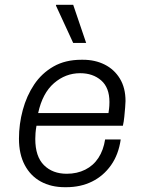

<svg xmlns="http://www.w3.org/2000/svg" viewBox="-20 -770 599 800"><path d="M250 10Q193 10 150 -13.5Q107 -37 83 -82.5Q59 -128 59 -192Q59 -253 75 -312Q91 -371 122.5 -418Q154 -465 203 -493Q252 -521 319 -521H326Q376 -521 416 -501Q456 -481 479.5 -442.5Q503 -404 503 -349Q503 -341 501.5 -323Q500 -305 498 -284Q496 -263 492 -246H132Q129 -229 128 -215.5Q127 -202 127 -191Q127 -118 163 -82Q199 -46 258 -46Q301 -46 335 -63Q369 -80 390 -112Q411 -144 418 -189H483Q474 -126 442.5 -81.5Q411 -37 363.5 -13.5Q316 10 256 10ZM139 -299H432Q435 -319 435.5 -328.5Q436 -338 436 -345Q436 -405 401.5 -435Q367 -465 314 -465Q253 -465 205 -423.5Q157 -382 139 -299ZM285 -591 213 -747 214 -750H285L339 -591Z"/></svg>

Font: Chivo ExtraLight
Style: Italic
Weight: 250
Italic angle: -8.05°
Designer: Hector Gatti
Foundry: Omnibus-Type
Version: Version 2.002